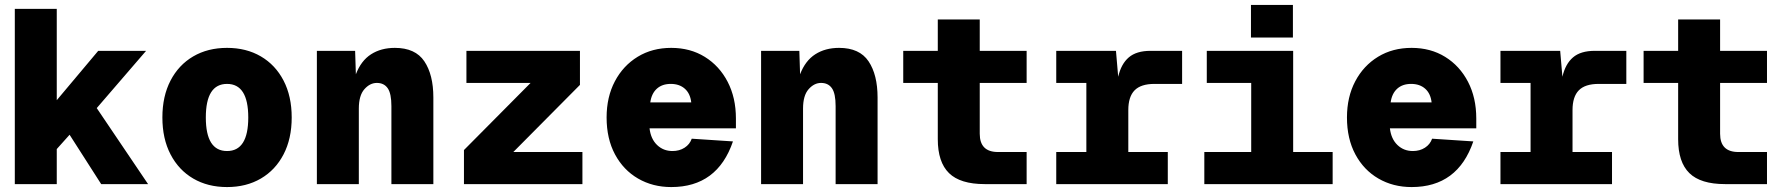

<svg xmlns="http://www.w3.org/2000/svg" viewBox="-20 -746 7240 778"><path d="M40 0V-710H210V-340L378 -540H572L372 -308L580 0H390L262 -200L210 -142V0Z M900 12Q822 12 763 -22.5Q704 -57 671 -120.5Q638 -184 638 -270Q638 -356 671 -419.5Q704 -483 763 -517.5Q822 -552 900 -552Q978 -552 1037 -517.5Q1096 -483 1129 -419.5Q1162 -356 1162 -270Q1162 -184 1129 -120.5Q1096 -57 1037 -22.5Q978 12 900 12ZM900 -134Q986 -134 986 -270Q986 -406 900 -406Q814 -406 814 -270Q814 -134 900 -134Z M1264 0V-540H1419L1422 -445Q1443 -500 1483.5 -526Q1524 -552 1580 -552Q1663 -552 1699.5 -497.5Q1736 -443 1736 -351V0H1566V-316Q1566 -367 1551 -388.5Q1536 -410 1507 -410Q1479 -410 1456.5 -384.5Q1434 -359 1434 -306V0Z M1860 0V-138L2130 -410H1870V-540H2330V-402L2060 -130H2340V0Z M2700 12Q2625 12 2565.5 -22.5Q2506 -57 2472 -120.5Q2438 -184 2438 -270Q2438 -353 2471.5 -416.5Q2505 -480 2564 -516Q2623 -552 2700 -552Q2777 -552 2836 -515.5Q2895 -479 2928.5 -414.5Q2962 -350 2962 -266V-226H2612Q2617 -183 2642.5 -158.5Q2668 -134 2705 -134Q2733 -134 2754 -147.5Q2775 -161 2783 -184L2950 -173Q2887 12 2700 12ZM2615 -331H2781Q2777 -367 2755 -386.5Q2733 -406 2698 -406Q2663 -406 2641.5 -386.5Q2620 -367 2615 -331Z M3064 0V-540H3219L3222 -445Q3243 -500 3283.5 -526Q3324 -552 3380 -552Q3463 -552 3499.5 -497.5Q3536 -443 3536 -351V0H3366V-316Q3366 -367 3351 -388.5Q3336 -410 3307 -410Q3279 -410 3256.5 -384.5Q3234 -359 3234 -306V0Z M3970 0Q3871 0 3825.5 -44.5Q3780 -89 3780 -182V-410H3640V-540H3780V-667H3950V-540H4140V-410H3950V-204Q3950 -130 4024 -130H4140V0Z M4260 0V-130H4382V-410H4260V-540H4502L4511 -435Q4523 -487 4554 -513.5Q4585 -540 4642 -540H4770V-406H4658Q4603 -406 4577.5 -380Q4552 -354 4552 -300V-130H4712V0Z M4860 0V-130H5050V-410H4870V-540H5220V-130H5380V0ZM5049 -594V-726H5219V-594Z M5700 12Q5625 12 5565.5 -22.5Q5506 -57 5472 -120.5Q5438 -184 5438 -270Q5438 -353 5471.5 -416.5Q5505 -480 5564 -516Q5623 -552 5700 -552Q5777 -552 5836 -515.5Q5895 -479 5928.5 -414.5Q5962 -350 5962 -266V-226H5612Q5617 -183 5642.5 -158.5Q5668 -134 5705 -134Q5733 -134 5754 -147.5Q5775 -161 5783 -184L5950 -173Q5887 12 5700 12ZM5615 -331H5781Q5777 -367 5755 -386.5Q5733 -406 5698 -406Q5663 -406 5641.5 -386.5Q5620 -367 5615 -331Z M6060 0V-130H6182V-410H6060V-540H6302L6311 -435Q6323 -487 6354 -513.5Q6385 -540 6442 -540H6570V-406H6458Q6403 -406 6377.5 -380Q6352 -354 6352 -300V-130H6512V0Z M6970 0Q6871 0 6825.5 -44.5Q6780 -89 6780 -182V-410H6640V-540H6780V-667H6950V-540H7140V-410H6950V-204Q6950 -130 7024 -130H7140V0Z"/></svg>

Font: Geist Mono UltraBlack
Style: Regular
Weight: 900
Monospace: yes
Designer: Basement.studio, Andrés Briganti, Mateo Zaragoza
Foundry: Basement.studio, Vercel, Andrés Briganti, Guido Ferreyra, Mateo Zaragoza
Version: Version 1.400; ttfautohint (v1.8.4.7-5d5b)